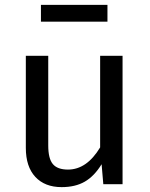

<svg xmlns="http://www.w3.org/2000/svg" viewBox="-20 -756 615 788"><path d="M483 0H404L397 -82Q367 -33 328 -10.5Q289 12 233 12Q164 12 125 -30Q86 -72 86 -149V-527H178V-159Q178 -105 197 -82.5Q216 -60 259 -60Q336 -60 391 -151V-527H483ZM148 -667V-736H421V-667Z"/></svg>

Font: Fira Sans
Style: Regular
Weight: 400
Designer: bBox Type GmbH & Carrois Corporate GbR & Edenspiekermann AG
Foundry: bBox Type GmbH & Carrois Corporate GbR & Edenspiekermann AG
Version: Version 4.301